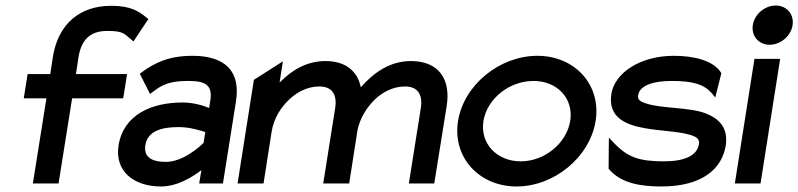

<svg xmlns="http://www.w3.org/2000/svg" viewBox="-20 -664 2890 695"><path d="M66 -308H148L99 0H192L241 -308H426L440 -396H255L264 -456C274 -520 306 -552 368 -552C426 -552 428 -543 455 -521L463 -514L517 -595L511 -600C482 -623 454 -643 383 -643C268 -643 192 -577 172 -462L162 -396H80Z M409 -137C395 -46 462 11 563 11C623 11 679 -25 709 -48L701 0H787L834 -296C852 -407 794 -462 677 -462C595 -462 543 -439 494 -403L486 -397L523 -324L534 -332C573 -363 605 -371 663 -371C728 -371 750 -353 741 -298L737 -273C718 -281 682 -293 641 -293C530 -293 427 -250 409 -137ZM506 -138C514 -189 563 -204 627 -204C668 -204 707 -191 723 -186L717 -147C705 -135 644 -78 580 -78C527 -78 500 -97 506 -138Z M840 0H934L963 -186C971 -237 998 -277 1028 -305C1055 -330 1092 -351 1136 -351C1184 -351 1201 -320 1193 -271L1150 0H1244L1273 -186C1277 -212 1287 -236 1299 -256C1310 -275 1324 -291 1338 -305C1365 -330 1402 -351 1446 -351C1494 -351 1511 -320 1503 -271L1460 0H1552L1597 -281C1612 -376 1569 -443 1468 -443C1389 -443 1331 -399 1286 -348C1274 -407 1231 -443 1158 -443C1089 -443 1035 -409 992 -365L1004 -442L899 -375Z M1638 -226C1617 -95 1714 11 1850 11C1986 11 2115 -95 2136 -226C2157 -357 2061 -462 1925 -462C1789 -462 1659 -357 1638 -226ZM1730 -226C1743 -307 1824 -371 1911 -371C1998 -371 2057 -307 2044 -226C2031 -145 1951 -80 1865 -80C1778 -80 1717 -145 1730 -226Z M2193 -324C2180 -239 2245 -212 2314 -200C2367 -190 2437 -189 2481 -175C2502 -168 2513 -161 2510 -142C2503 -99 2455 -80 2383 -80C2295 -80 2252 -94 2202 -147L2184 -166L2183 -53L2185 -51C2229 0 2300 11 2374 11C2527 11 2594 -57 2607 -137C2617 -203 2581 -235 2536 -253C2475 -277 2376 -270 2317 -290C2297 -297 2287 -303 2290 -320C2296 -355 2345 -371 2411 -371C2491 -371 2529 -358 2557 -326L2569 -311L2591 -398L2590 -401C2561 -447 2487 -462 2419 -462C2297 -462 2205 -400 2193 -324Z M2705 -573C2699 -533 2727 -502 2766 -502C2805 -502 2843 -533 2849 -573C2855 -613 2827 -644 2788 -644C2749 -644 2711 -613 2705 -573ZM2640 0H2733L2804 -451H2711Z"/></svg>

Font: Charger Pro
Style: ExBdObl
Weight: 400
Designer: Jasper
Foundry: Cannot Into Space Fonts
Version: Version 1.09